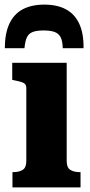

<svg xmlns="http://www.w3.org/2000/svg" viewBox="-20 -812 392 832"><path d="M172 -792Q117 -792 79 -772Q41 -752 21 -710Q1 -668 1 -603H86Q89 -635 97 -651Q105 -667 122 -673.5Q139 -680 169 -680Q199 -680 216.5 -673.5Q234 -667 242.5 -651Q251 -635 252 -603H342Q343 -668 323 -710Q303 -752 265 -772Q227 -792 172 -792ZM269 -540V-114Q269 -86 284.5 -76Q300 -66 327 -66H329V0H34V-66H36Q63 -66 78.5 -76Q94 -86 94 -114V-431Q94 -447 81.5 -453Q69 -459 42 -464L33 -466V-540Z"/></svg>

Font: Roboto Serif 20pt
Style: Bold
Weight: 700
Version: Version 1.008